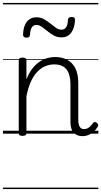

<svg xmlns="http://www.w3.org/2000/svg" viewBox="-20 -905 686 1300"><path d="M539 17Q520 17 504.5 11Q489 5 478 -7.5Q467 -20 462 -38Q457 -56 457 -81V-332Q457 -376 446 -406.5Q435 -437 411 -453Q387 -469 347 -469Q318 -469 289.5 -458Q261 -447 235.5 -422Q210 -397 190.5 -355.5Q171 -314 159 -253V-4Q159 6 152.5 10.5Q146 15 132 15Q119 15 113 10.5Q107 6 107 -4V-496Q107 -506 113 -510.5Q119 -515 132 -515Q146 -515 152.5 -510.5Q159 -506 159 -496V-368Q176 -411 198.5 -440Q221 -469 247 -486.5Q273 -504 300 -511.5Q327 -519 353 -519Q398 -519 433.5 -501Q469 -483 489.5 -444Q510 -405 510 -341V-93Q510 -73 514 -59.5Q518 -46 526.5 -38.5Q535 -31 549 -31Q560 -31 570 -35Q580 -39 590 -48.5Q600 -58 610 -72Q616 -79 622.5 -79Q629 -79 636 -73Q643 -67 644.5 -60.5Q646 -54 642 -48Q631 -28 614 -13Q597 2 578 9.5Q559 17 539 17ZM159 -650Q136 -650 136 -671Q138 -728 162 -758Q186 -788 226 -788Q255 -788 278 -775Q301 -762 320.5 -746Q340 -730 358.5 -717Q377 -704 397 -704Q417 -704 428 -721Q439 -738 440 -771Q442 -790 464 -790Q478 -790 483 -785Q488 -780 488 -768Q485 -715 462 -683.5Q439 -652 395 -652Q367 -652 344 -665Q321 -678 301 -694.5Q281 -711 263 -723.5Q245 -736 225 -736Q206 -736 195.5 -719.5Q185 -703 183 -669Q182 -659 176.5 -654.5Q171 -650 159 -650ZM0 365H646V375H0ZM0 -20H646V0H0ZM0 -505H646V-500H0ZM0 -885H646V-875H0Z"/></svg>

Font: Playwrite IT Moderna Guides
Style: Regular
Weight: 400
Designer: Veronika Burian, José Scaglione
Foundry: TypeTogether
Version: Version 1.003